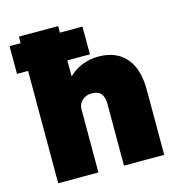

<svg xmlns="http://www.w3.org/2000/svg" viewBox="-109 -838 883 936"><g transform="rotate(-15 332.5 -370.0)"><path d="M70 0V-567H14V-707H70V-740H268V-707H382V-567H268V-486Q296 -514 335 -530Q374 -546 418 -546Q508 -546 556.5 -490Q605 -434 605 -330V0H402V-313Q402 -381 341 -381Q311 -381 292 -363Q273 -345 273 -318V0Z"/></g></svg>

Font: Lexend Black
Style: Regular
Weight: 900
Designer: Bonnie Shaver-Troup, Thomas Jockin
Foundry: Lexend
Version: Version 1.007; ttfautohint (v1.8.3)